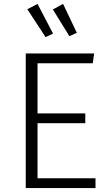

<svg xmlns="http://www.w3.org/2000/svg" viewBox="-20 -957 552 977"><path d="M452 -635H171V-380H414V-330H171V-50H466V0H111V-685H459ZM250 -786 212 -768 119 -910 171 -937ZM371 -790 333 -773 249 -909 301 -937Z"/></svg>

Font: Fira Sans Light
Style: Regular
Weight: 300
Designer: bBox Type GmbH & Carrois Corporate GbR & Edenspiekermann AG
Foundry: bBox Type GmbH & Carrois Corporate GbR & Edenspiekermann AG
Version: Version 4.301